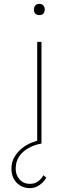

<svg xmlns="http://www.w3.org/2000/svg" viewBox="-20 -741 410 991"><path d="M172 0V-525H194V0ZM183 -663Q169 -663 162 -671Q155 -679 155 -692Q155 -704 162 -712.5Q169 -721 183 -721Q196 -721 203.5 -713Q211 -705 211 -692Q211 -679 204 -671Q197 -663 183 -663ZM134 230Q107 230 85.5 217.5Q64 205 51.5 182.5Q39 160 39 130Q39 95 55 68.5Q71 42 94.5 23.5Q118 5 143.5 -5Q169 -15 189 -18L194 0Q158 6 127.5 23Q97 40 79 66.5Q61 93 61 130Q61 163 81.5 185.5Q102 208 134 208Q160 208 177.5 194.5Q195 181 204 163L219 176Q212 189 199.5 201.5Q187 214 170.5 222Q154 230 134 230Z"/></svg>

Font: Lexend Tera Thin
Style: Regular
Weight: 250
Version: Version 1.007